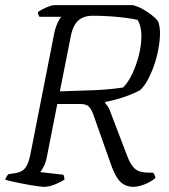

<svg xmlns="http://www.w3.org/2000/svg" viewBox="-27 -724 656 744"><path d="M142 0Q137 0 122.5 -2Q108 -4 89.5 -7Q71 -10 52 -14Q33 -18 17 -21.5Q1 -25 -7 -28Q-5 -33 -1.5 -39.5Q2 -46 6 -49L32 -53Q49 -56 60 -63Q71 -70 79 -87Q87 -104 93 -137L181 -584Q186 -613 195.5 -634Q205 -655 211 -659H126Q123 -663 121.5 -667.5Q120 -672 120 -677Q126 -682 138.5 -688.5Q151 -695 163.5 -699.5Q176 -704 182 -704H488Q508 -699 526.5 -688.5Q545 -678 560.5 -666Q576 -654 585 -642Q589 -633 591 -621Q593 -609 593 -597Q593 -569 587 -535.5Q581 -502 570 -470.5Q559 -439 545 -413.5Q531 -388 515 -374Q500 -366 476.5 -356.5Q453 -347 428 -340Q403 -333 381 -329L380 -326Q388 -316 392.5 -309Q397 -302 402 -287L465 -122Q479 -84 496.5 -69.5Q514 -55 548 -55H566Q571 -49 573 -43.5Q575 -38 575 -34Q556 -18 531.5 -9Q507 0 490 0Q458 0 437.5 -21.5Q417 -43 399 -98L335 -279Q328 -299 318 -310Q308 -321 285 -321H195L155 -118Q151 -95 142.5 -79Q134 -63 129 -57L218 -47Q220 -46 221.5 -39Q223 -32 223 -28Q206 -17 184 -8.5Q162 0 142 0ZM205 -370Q277 -372 337.5 -374.5Q398 -377 450 -385Q470 -405 486 -439Q502 -473 511.5 -511.5Q521 -550 521 -584Q521 -604 517 -620Q513 -636 506 -647Q484 -652 455.5 -655.5Q427 -659 395.5 -661Q364 -663 332 -663Q307 -663 290 -654Q273 -645 263 -628Q253 -611 248 -587Z"/></svg>

Font: Texturina 12pt Thin
Style: Italic
Weight: 250
Italic angle: -11°
Designer: Guillermo Torres Carreño
Foundry: Omnibus-Type
Version: Version 1.002